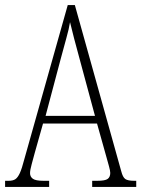

<svg xmlns="http://www.w3.org/2000/svg" viewBox="-21 -734 555 754"><path d="M-1 0V-24H13Q30 -24 39.5 -30.5Q49 -37 57 -54.5Q65 -72 74 -107L245 -714H273L455 -62Q461 -38 471 -31Q481 -24 506 -24H514V0H341V-24H361Q392 -24 402 -31.5Q412 -39 412 -55Q412 -63 407 -81Q402 -99 397 -117L360 -249H148L115 -132Q110 -113 103.5 -89.5Q97 -66 97 -54Q97 -40 108 -32Q119 -24 150 -24H172V0ZM158 -279H352L295 -490Q280 -545 270 -583Q260 -621 254 -647Q250 -621 239.5 -584Q229 -547 218 -505Z"/></svg>

Font: Noto Serif Ethiopic ExtraCondensed ExtraLight
Style: Regular
Weight: 200
Width: 2
Designer: Monotype Design Team
Foundry: Monotype Imaging Inc.
Version: Version 2.102; ttfautohint (v1.8.4.7-5d5b)